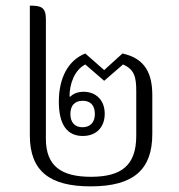

<svg xmlns="http://www.w3.org/2000/svg" viewBox="-20 -652 636 682"><path d="M302 10C455 10 521 -50 521 -176V-313C521 -388 498 -444 415 -462L350 -403L283 -462C222 -438 189 -375 189 -291C189 -210 218 -169 274 -169C324 -169 352 -202 352 -248C352 -297 320 -326 277 -326C257 -326 241 -320 229 -308L227 -310C227 -353 244 -403 283 -423L350 -365L417 -423C458 -405 464 -378 464 -327V-170C464 -64 411 -24 303 -24C198 -24 143 -62 143 -159V-584C143 -627 125 -632 86 -632V-171C86 -43 158 10 302 10ZM273 -200C246 -200 230 -217 230 -247C230 -278 246 -294 274 -294C301 -294 317 -278 317 -247C317 -217 300 -200 273 -200Z"/></svg>

Font: Noto Serif Thai SemiCondensed Light
Style: Regular
Weight: 300
Width: 4
Designer: Monotype Design Team
Foundry: Monotype Imaging Inc.
Version: Version 2.002